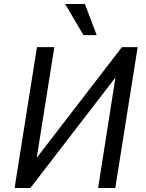

<svg xmlns="http://www.w3.org/2000/svg" viewBox="-20 -941 729 961"><path d="M53 0 165 -705H252L162 -140L153 -137L590 -705H669L557 0H471L560 -567L570 -569L132 0ZM398 -765 306 -921H405L464 -765Z"/></svg>

Font: Nunito Sans 7pt Condensed Medium
Style: Italic
Weight: 500
Width: 3
Italic angle: -9°
Designer: Vernon Adams
Foundry: Vernon Adams
Version: Version 3.101;gftools[0.9.27]